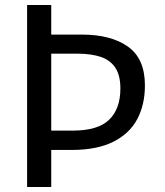

<svg xmlns="http://www.w3.org/2000/svg" viewBox="-20 -750 660 770"><path d="M88.7 0V-730H185.5V0ZM462.8 -395.2Q462.8 -446.3 443.3 -477.1Q423.8 -507.8 385.6 -521.3Q347.3 -534.8 288.7 -534.8H143.7V-611.3H307.8Q425.3 -611.3 493.2 -563Q561.2 -514.7 561.2 -407.5Q561.2 -330 530.2 -271.9Q499.3 -213.8 433.8 -181.2Q368.3 -148.7 269 -148.7H142V-226.3H272.7Q372.8 -226.3 417.8 -269.9Q462.8 -313.5 462.8 -395.2Z"/></svg>

Font: Monaspace Neon Var ExtraLight
Style: Regular
Weight: 200
Designer: Riley Cran and the Lettermatic Team
Version: Version 1.200 (Monaspace Neon Var)